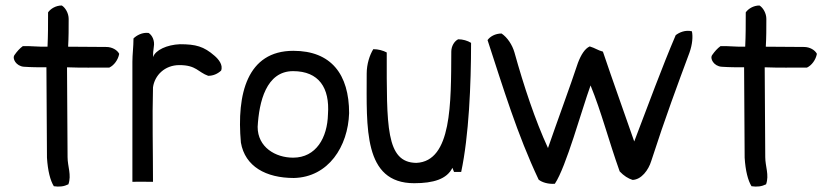

<svg xmlns="http://www.w3.org/2000/svg" viewBox="-20 -650 3012 699"><path d="M33 -450C23 -437 39 -409 67 -407C96 -405 120 -405 149 -405C149 -294 151 -184 151 -76C154 -28 163 7 176 28C196 31 213 29 229 21C241 -13 226 -44 226 -78C226 -184 224 -295 224 -405C274 -403 327 -404 378 -404C395 -412 410 -432 414 -454C407 -468 388 -479 367 -479C320 -479 274 -480 228 -480C230 -514 230 -546 230 -581C230 -602 218 -622 205 -630C183 -630 164 -618 155 -605C155 -561 155 -522 153 -480C121 -479 95 -483 63 -482C52 -474 42 -463 33 -450Z M462 12C488 11 511 12 537 12C537 -103 534 -220 537 -332C543 -376 580 -413 633 -413C695 -413 701 -387 738 -374C756 -374 772 -381 785 -393C793 -414 775 -435 761 -447C722 -481 693 -489 635 -489C588 -487 546 -468 537 -442C537 -454 538 -467 540 -480C544 -502 534 -522 521 -530C498 -533 477 -521 466 -510C466 -480 462 -452 462 -425Z M857 -131C872 -44 948 -2 1050 -2C1176 -5 1247 -117 1251 -238C1251 -379 1186 -465 1048 -465C880 -465 841 -308 857 -131ZM918 -188C923 -279 949 -391 1047 -391C1141 -391 1181 -330 1174 -234C1172 -149 1131 -76 1047 -76C983 -76 918 -114 918 -188Z M1315 -382C1315 -186 1302 17 1488 17C1558 17 1607 2 1627 -39L1633 -24H1659C1687 -155 1695 -342 1695 -494C1682 -502 1665 -507 1648 -507C1634 -500 1623 -482 1623 -462C1622 -274 1625 -63 1496 -57C1384 -58 1388 -192 1388 -459C1375 -466 1357 -471 1339 -471C1326 -450 1315 -417 1315 -382Z M1755 -504C1812 -330 1863 -161 1941 4C1953 14 1977 21 2000 19C2041 -42 2098 -251 2130 -339C2170 -241 2195 -141 2236 -26C2251 -10 2267 0 2283 5C2315 4 2341 -31 2351 -64C2402 -222 2448 -345 2490 -458C2501 -489 2503 -517 2499 -536C2475 -542 2453 -532 2440 -522C2390 -405 2341 -271 2289 -135C2254 -236 2210 -358 2175 -462C2156 -467 2147 -475 2127 -481C2109 -473 2095 -450 2084 -421C2057 -339 2007 -204 1975 -111C1928 -213 1887 -337 1853 -459C1845 -487 1827 -514 1806 -528C1783 -528 1764 -517 1755 -504Z M2573 -450C2563 -437 2579 -409 2607 -407C2636 -405 2660 -405 2689 -405C2689 -294 2691 -184 2691 -76C2694 -28 2703 7 2716 28C2736 31 2753 29 2769 21C2781 -13 2766 -44 2766 -78C2766 -184 2764 -295 2764 -405C2814 -403 2867 -404 2918 -404C2935 -412 2950 -432 2954 -454C2947 -468 2928 -479 2907 -479C2860 -479 2814 -480 2768 -480C2770 -514 2770 -546 2770 -581C2770 -602 2758 -622 2745 -630C2723 -630 2704 -618 2695 -605C2695 -561 2695 -522 2693 -480C2661 -479 2635 -483 2603 -482C2592 -474 2582 -463 2573 -450Z"/></svg>

Font: Snowfall
Style: Regular
Weight: 400
Designer: Jasper
Foundry: Cannot Into Space Fonts
Version: Version 0.9